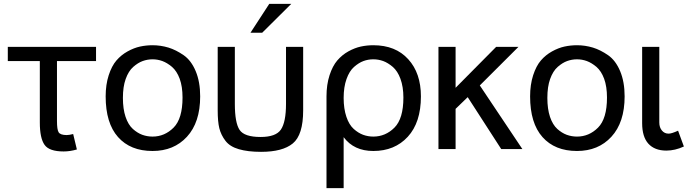

<svg xmlns="http://www.w3.org/2000/svg" viewBox="-20 -764 3535 984"><path d="M306.2 12.2Q232.4 12.2 208.5 -21.5Q184.1 -55.7 184.1 -136.2V-451.2H20V-523.9H472.2V-451.2H272V-144Q272 -100.1 280.3 -86.4Q289.1 -71.8 321.8 -71.8Q334.5 -71.8 355 -77.1L374 2Q338.9 12.2 306.2 12.2Z M761.7 -64Q823.7 -64 869.6 -109.9Q915.5 -155.8 915.5 -264.2Q915.5 -320.3 900.9 -360.4Q886.2 -399.9 861.3 -421.4Q836.9 -441.9 812 -451.2Q787.6 -460 761.7 -460Q735.8 -460 711.4 -451.2Q687 -442.4 662.6 -420.9Q638.7 -399.9 624 -358.9Q609.9 -319.3 609.9 -262.2Q609.9 -205.6 623.5 -165Q637.2 -124.5 661.1 -103Q684.1 -82.5 709 -73.2Q734.4 -64 761.7 -64ZM521.5 -270Q521.5 -330.1 537.1 -378.4Q552.7 -426.3 576.7 -454.1Q601.1 -482.4 633.8 -500.5Q666.5 -518.6 697.8 -525.4Q729.5 -532.2 761.7 -532.2Q803.2 -532.2 843.8 -520Q881.8 -508.3 921.4 -481Q960 -454.1 982.9 -399.4Q1005.9 -344.7 1005.9 -270Q1005.9 -136.7 938 -63Q871.1 9.8 761.7 9.8Q648.4 9.8 585 -61.5Q521.5 -132.8 521.5 -270Z M1359.9 -744.1H1472.7L1323.7 -596.2H1263.7ZM1183.6 -231.9Q1183.6 -134.3 1208 -98.1Q1232.4 -62 1315.4 -62Q1393.6 -62 1419.4 -99.6Q1445.8 -138.2 1445.8 -231.9V-523.9H1533.7V-198.2Q1533.7 -72.3 1480.5 -28.8Q1428.2 14.2 1317.9 14.2Q1250 14.2 1203.6 0.5Q1158.2 -12.7 1135.7 -42Q1112.8 -71.8 1104 -106.9Q1095.7 -140.6 1095.7 -198.2V-523.9H1183.6Z M1893.1 -64Q1955.6 -64 2001.5 -109.9Q2047.4 -155.8 2047.4 -264.2Q2047.4 -318.8 2032.2 -360.4Q2017.6 -399.9 1992.7 -421.4Q1967.8 -442.4 1943.8 -451.2Q1919.4 -460 1893.1 -460Q1866.7 -460 1842.8 -451.2Q1818.8 -442.4 1794.4 -420.9Q1770.5 -399.9 1755.9 -358.9Q1741.2 -317.9 1741.2 -262.2Q1741.2 -206.5 1755.4 -165Q1769 -124.5 1793 -103Q1815.9 -82.5 1840.8 -73.2Q1866.2 -64 1893.1 -64ZM1653.3 -270Q1653.3 -330.1 1668.9 -378.4Q1684.6 -426.3 1708.5 -454.1Q1733.4 -482.9 1765.1 -500.5Q1797.9 -518.6 1829.1 -525.4Q1860.8 -532.2 1893.1 -532.2Q2007.3 -532.2 2072.3 -460.4Q2137.2 -389.2 2137.2 -270Q2137.2 -136.2 2069.8 -63Q2002.9 9.8 1893.1 9.8Q1793.9 9.8 1741.2 -61V200.2H1653.3Z M2657.2 0H2548.8L2377 -266.1L2314.9 -206.1V0H2227.1V-523.9H2314.9V-314L2522.9 -523.9H2637.2L2439 -326.2Z M2937 -64Q2999 -64 3044.9 -109.9Q3090.8 -155.8 3090.8 -264.2Q3090.8 -320.3 3076.2 -360.4Q3061.5 -399.9 3036.6 -421.4Q3012.2 -441.9 2987.3 -451.2Q2962.9 -460 2937 -460Q2911.1 -460 2886.7 -451.2Q2862.3 -442.4 2837.9 -420.9Q2814 -399.9 2799.3 -358.9Q2785.2 -319.3 2785.2 -262.2Q2785.2 -205.6 2798.8 -165Q2812.5 -124.5 2836.4 -103Q2859.4 -82.5 2884.3 -73.2Q2909.7 -64 2937 -64ZM2696.8 -270Q2696.8 -330.1 2712.4 -378.4Q2728 -426.3 2752 -454.1Q2776.4 -482.4 2809.1 -500.5Q2841.8 -518.6 2873 -525.4Q2904.8 -532.2 2937 -532.2Q2978.5 -532.2 3019 -520Q3057.1 -508.3 3096.7 -481Q3135.3 -454.1 3158.2 -399.4Q3181.2 -344.7 3181.2 -270Q3181.2 -136.7 3113.3 -63Q3046.4 9.8 2937 9.8Q2823.7 9.8 2760.3 -61.5Q2696.8 -132.8 2696.8 -270Z M3358.9 -136.2Q3358.9 -110.8 3372.6 -94.7Q3385.7 -79.1 3406.7 -79.1Q3421.9 -79.1 3455.1 -94.2L3484.9 -13.2Q3439.5 7.8 3395 7.8Q3335 7.8 3302.7 -27.8Q3271 -63 3271 -132.8V-523.9H3358.9Z"/></svg>

Font: Miedinger*
Style: Book
Weight: 400
Version: Version 001.000